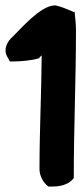

<svg xmlns="http://www.w3.org/2000/svg" viewBox="-20 -652 307 700"><path d="M9 -441 16 -428H31C58 -428 99 -432 123 -440L124 -441L125 -444C128 -446 129 -447 132 -450C131 -313 124 -176 124 -36C124 -10 138 14 156 28H174C208 28 236 16 249 -3C249 -193 257 -356 257 -545C257 -568 253 -592 252 -613L251 -607L238 -613C222 -620 204 -627 184 -632H175C124 -627 55 -546 27 -519C9 -504 -12 -472 9 -441Z"/></svg>

Font: Snowfall
Style: Blk
Weight: 900
Designer: Jasper
Foundry: Cannot Into Space Fonts
Version: Version 0.9